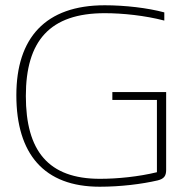

<svg xmlns="http://www.w3.org/2000/svg" viewBox="-20 -699 704 728"><path d="M603 -621V-652C540 -669 454 -679 377 -679C152 -679 42 -555 42 -338C42 -115 147 9 358 9C437 9 518 -1 578 -15C602 -21 610 -32 610 -55V-350H406V-320H575V-46C505 -29 425 -21 359 -21C163 -21 78 -127 78 -335C78 -544 169 -649 377 -649C446 -649 530 -640 603 -621Z"/></svg>

Font: LT Wave Alt Thin
Style: Regular
Weight: 100
Designer: Daniel Lyons
Version: Version 2.5 (Glyphs App)